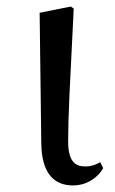

<svg xmlns="http://www.w3.org/2000/svg" viewBox="-20 -551 352 586"><path d="M203 15C248 15 282 -13 295 -38L286 -56C273 -49 260 -43 240 -43C209 -43 188 -59 188 -120C188 -196 193 -284 205 -525L196 -531L101 -512L106 -114C107 -23 144 15 203 15Z"/></svg>

Font: Noto Serif CJK SC Medium
Style: Regular
Weight: 500
Designer: Ryoko NISHIZUKA 西塚涼子 (kana & ideographs); Frank Grießhammer (Latin, Greek & Cyrillic); Wenlong ZHANG 张文龙 (bopomofo); San
Foundry: Adobe
Version: Version 2.001;hotconv 1.1.0;makeotfexe 2.6.0